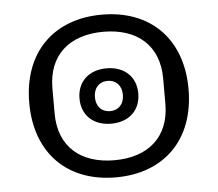

<svg xmlns="http://www.w3.org/2000/svg" viewBox="-45 -608 760 670"><g transform="rotate(-5 335.0 -273.0)"><path d="M335 12C503 12 614 -95 614 -273C614 -451 503 -558 335 -558C167 -558 56 -451 56 -273C56 -95 167 12 335 12ZM335 -176C397 -176 438 -214 438 -273C438 -332 397 -370 335 -370C273 -370 232 -332 232 -273C232 -214 273 -176 335 -176ZM335 -220C305 -220 286 -241 286 -273C286 -305 305 -326 335 -326C365 -326 384 -305 384 -273C384 -241 365 -220 335 -220ZM335 -48C217 -48 141 -112 141 -229V-317C141 -434 217 -498 335 -498C453 -498 529 -434 529 -317V-229C529 -112 453 -48 335 -48Z"/></g></svg>

Font: IBM Plex Thai Looped
Style: Regular
Weight: 400
Designer: Mike Abbink, Paul van der Laan, Pieter van Rosmalen, Ben Mitchell, Mark Frömberg
Foundry: Bold Monday
Version: Version 1.0